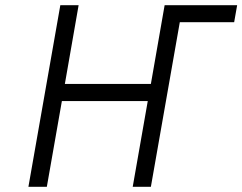

<svg xmlns="http://www.w3.org/2000/svg" viewBox="-20 -720 934 740"><path d="M89.5 0 212.5 -700H283L230 -396.5H561.5L614.5 -700H894L882.5 -634.5H673L561.5 0H491.5L549.5 -330.5H218.5L160.5 0Z"/></svg>

Font: Overpass Light
Style: Italic
Weight: 300
Italic angle: -10°
Designer: Delve Withrington, Dave Bailey, Thomas Jockin
Foundry: Delve Fonts LLC
Version: Version 4.000; ttfautohint (v1.8.3)